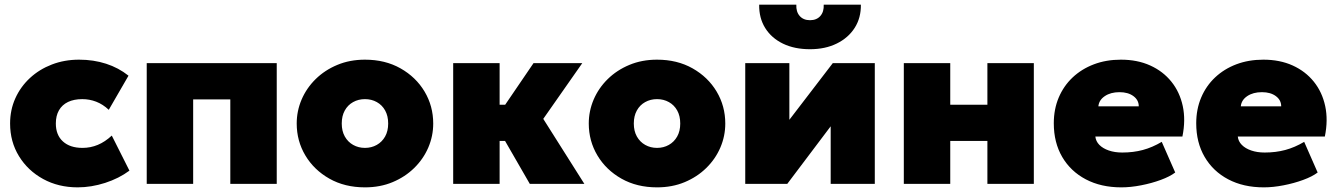

<svg xmlns="http://www.w3.org/2000/svg" viewBox="-20 -792 5758 827"><path d="M314.5 15Q231.5 15 165.8 -21Q100 -57 61.8 -119.2Q23.5 -181.5 23.5 -260Q23.5 -318.5 46 -368.5Q68.5 -418.5 109 -456Q149.5 -493.5 203.5 -514.2Q257.5 -535 320.5 -535Q383 -535 437 -517.5Q491 -500 533.5 -466L448.5 -319Q423 -343 394.2 -354Q365.5 -365 334.5 -365Q298.5 -365 273 -352.8Q247.5 -340.5 234 -317Q220.5 -293.5 220.5 -260Q220.5 -210.5 251 -182.8Q281.5 -155 335.5 -155Q370 -155 401.2 -168Q432.5 -181 461.5 -208L537.5 -57Q492.5 -23.5 432.8 -4.2Q373 15 314.5 15Z M612 0V-520H1172V0H972V-364H812V0Z M1552 15Q1465 15 1398.8 -22.5Q1332.5 -60 1295.2 -122.5Q1258 -185 1258 -260Q1258 -314 1279.2 -363.5Q1300.5 -413 1339.8 -451.5Q1379 -490 1433 -512.5Q1487 -535 1552 -535Q1639 -535 1705.2 -497.5Q1771.5 -460 1808.8 -397.5Q1846 -335 1846 -260Q1846 -206 1824.8 -156.5Q1803.5 -107 1764.2 -68.5Q1725 -30 1671.2 -7.5Q1617.5 15 1552 15ZM1552 -155Q1580 -155 1602.8 -167.8Q1625.5 -180.5 1638.8 -204Q1652 -227.5 1652 -260Q1652 -292.5 1639 -316Q1626 -339.5 1603.2 -352.2Q1580.5 -365 1552 -365Q1523.5 -365 1500.8 -352.2Q1478 -339.5 1465 -316Q1452 -292.5 1452 -260Q1452 -227.5 1465.2 -204Q1478.5 -180.5 1501.2 -167.8Q1524 -155 1552 -155Z M2262 0 2107 -269 2278 -520H2488L2320 -280L2497 0ZM1932 0V-520H2132V-341H2292V-185H2132V0Z M2810 15Q2723 15 2656.8 -22.5Q2590.5 -60 2553.2 -122.5Q2516 -185 2516 -260Q2516 -314 2537.2 -363.5Q2558.5 -413 2597.8 -451.5Q2637 -490 2691 -512.5Q2745 -535 2810 -535Q2897 -535 2963.2 -497.5Q3029.5 -460 3066.8 -397.5Q3104 -335 3104 -260Q3104 -206 3082.8 -156.5Q3061.5 -107 3022.2 -68.5Q2983 -30 2929.2 -7.5Q2875.5 15 2810 15ZM2810 -155Q2838 -155 2860.8 -167.8Q2883.5 -180.5 2896.8 -204Q2910 -227.5 2910 -260Q2910 -292.5 2897 -316Q2884 -339.5 2861.2 -352.2Q2838.5 -365 2810 -365Q2781.5 -365 2758.8 -352.2Q2736 -339.5 2723 -316Q2710 -292.5 2710 -260Q2710 -227.5 2723.2 -204Q2736.5 -180.5 2759.2 -167.8Q2782 -155 2810 -155Z M3190 0V-520H3380V-276L3567 -520H3748V0H3558V-248L3371 0ZM3469 -580Q3402 -580 3352.5 -604Q3303 -628 3276 -671.2Q3249 -714.5 3250 -772H3410Q3408.5 -741.5 3424.5 -723.2Q3440.5 -705 3469 -705Q3497.5 -705 3513.5 -723.2Q3529.5 -741.5 3528 -772H3688Q3689 -715.5 3661.5 -672.2Q3634 -629 3584.2 -604.5Q3534.5 -580 3469 -580Z M3873 0V-520H4073V-341H4233V-520H4433V0H4233V-185H4073V0Z M4810 15Q4722.5 15 4657 -19.5Q4591.5 -54 4555.2 -116Q4519 -178 4519 -261Q4519 -321.5 4540.2 -371.8Q4561.5 -422 4600.2 -458.5Q4639 -495 4691.8 -515Q4744.5 -535 4808 -535Q4879 -535 4934.2 -510Q4989.5 -485 5025.5 -440.2Q5061.5 -395.5 5074.5 -335.2Q5087.5 -275 5073 -204H4698Q4700 -183.5 4715.2 -168Q4730.5 -152.5 4756 -143.8Q4781.5 -135 4814 -135Q4861.5 -135 4902.5 -146Q4943.5 -157 4984 -181L5042 -49Q5019 -31.5 4979.5 -17Q4940 -2.5 4895 6.2Q4850 15 4810 15ZM4711 -334H4885Q4885 -361 4862 -378Q4839 -395 4802 -395Q4764 -395 4738.8 -378Q4713.5 -361 4711 -334Z M5423.5 15Q5336 15 5270.5 -19.5Q5205 -54 5168.8 -116Q5132.5 -178 5132.5 -261Q5132.5 -321.5 5153.8 -371.8Q5175 -422 5213.8 -458.5Q5252.5 -495 5305.2 -515Q5358 -535 5421.5 -535Q5492.5 -535 5547.8 -510Q5603 -485 5639 -440.2Q5675 -395.5 5688 -335.2Q5701 -275 5686.5 -204H5311.5Q5313.5 -183.5 5328.8 -168Q5344 -152.5 5369.5 -143.8Q5395 -135 5427.5 -135Q5475 -135 5516 -146Q5557 -157 5597.5 -181L5655.5 -49Q5632.5 -31.5 5593 -17Q5553.5 -2.5 5508.5 6.2Q5463.5 15 5423.5 15ZM5324.5 -334H5498.5Q5498.5 -361 5475.5 -378Q5452.5 -395 5415.5 -395Q5377.5 -395 5352.2 -378Q5327 -361 5324.5 -334Z"/></svg>

Font: Geologica Roman Black
Style: Regular
Weight: 900
Designer: Sindre Bremnes, Frode Helland
Foundry: Monokrom Skriftforlag AS
Version: Version 1.010;gftools[0.9.28]